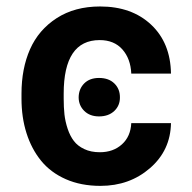

<svg xmlns="http://www.w3.org/2000/svg" viewBox="-20 -573 603 602"><path d="M294.9 9.8Q233.9 9.8 186.3 -11.2Q138.7 -32.2 108.6 -69.3Q78.6 -106.4 63 -155.8Q47.4 -205.1 47.4 -263.7V-279.3Q47.4 -357.9 74.2 -418.7Q101.1 -479.5 157.7 -516.1Q214.4 -552.7 293.9 -552.7Q393.1 -552.7 453.9 -495.6Q514.6 -438.5 516.1 -342.3H391.6Q389.6 -388.7 363.8 -418Q337.9 -447.3 292.5 -447.3Q179.7 -447.3 179.7 -279.3V-263.7Q179.7 -236.3 182.1 -214.1Q184.6 -191.9 192.1 -169.2Q199.7 -146.5 211.7 -130.9Q223.6 -115.2 244.4 -105.5Q265.1 -95.7 293 -95.7Q335 -95.7 362.3 -120.4Q389.6 -145 391.6 -187H516.1Q514.6 -101.6 450.4 -45.9Q386.2 9.8 294.9 9.8ZM226.6 -268.1Q227.1 -294.4 244.1 -311.5Q261.2 -328.6 290.5 -328.6Q320.8 -328.6 338.4 -311.5Q356 -294.4 356 -268.1Q356.4 -242.2 338.4 -225.1Q320.3 -208 290.5 -208Q261.7 -208 244.1 -225.3Q226.6 -242.7 226.6 -268.1Z"/></svg>

Font: Interop SemBd
Style: Regular
Weight: 600
Designer: Rasmus Andersson, Google, Jang Haemin
Foundry: jhaemin
Version: Version 1.007